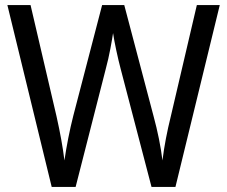

<svg xmlns="http://www.w3.org/2000/svg" viewBox="-20 -734 893 754"><path d="M843 -714 669 0H575L454 -463Q445 -497 436.5 -537Q428 -577 424 -604Q421 -583 413.5 -543Q406 -503 395 -462L277 0H183L9 -714H100L202 -277Q224 -179 233 -104Q239 -145 248 -191Q257 -237 268 -280L381 -714H468L583 -278Q595 -234 604 -189.5Q613 -145 618 -104Q623 -145 631.5 -189.5Q640 -234 651 -278L753 -714Z"/></svg>

Font: Noto Sans Khmer SemiCondensed
Style: Regular
Weight: 400
Width: 4
Designer: Danh Hong and the Monotype Design Team
Foundry: Monotype Imaging Inc.
Version: Version 2.004; ttfautohint (v1.8.4.7-5d5b)